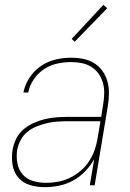

<svg xmlns="http://www.w3.org/2000/svg" viewBox="-20 -767 540 795"><path d="M165 8Q133 8 103.5 -1Q74 -10 55.5 -32Q37 -54 32 -84.5Q27 -115 32 -146Q36 -170 47 -192.5Q58 -215 77 -231Q96 -247 119 -257.5Q142 -268 165 -273.5Q188 -279 211.5 -281Q235 -283 258 -283H399L407 -334Q411 -357 411.5 -379.5Q412 -402 406.5 -422.5Q401 -443 389 -460.5Q377 -478 359 -489.5Q341 -501 319.5 -505.5Q298 -510 275 -510Q247 -510 218 -504Q189 -498 163 -481Q137 -464 119.5 -438Q102 -412 97 -384H77Q81 -405 91 -425.5Q101 -446 116 -463.5Q131 -481 150 -494Q169 -507 190 -514.5Q211 -522 232.5 -525Q254 -528 275 -528Q301 -528 325.5 -523Q350 -518 370 -505.5Q390 -493 404 -473.5Q418 -454 424.5 -431Q431 -408 431 -382.5Q431 -357 427 -331L372 0H352L370 -108Q355 -81 332.5 -57.5Q310 -34 282 -19Q254 -4 224 2Q194 8 165 8ZM171 -10Q195 -10 220 -14.5Q245 -19 269 -30.5Q293 -42 313.5 -59.5Q334 -77 348.5 -99Q363 -121 371.5 -145Q380 -169 384 -194L396 -265H258Q238 -265 216.5 -263.5Q195 -262 174 -257Q153 -252 132 -243.5Q111 -235 93.5 -221Q76 -207 65.5 -187Q55 -167 51 -146Q47 -118 52 -91Q57 -64 74 -44.5Q91 -25 117 -17.5Q143 -10 171 -10ZM289 -594 277 -606 408 -747 424 -733Z"/></svg>

Font: Iosevka SS04 Thin Oblique
Style: Regular
Weight: 100
Italic angle: -9°
Monospace: yes
Designer: Belleve Invis
Foundry: Belleve Invis
Version: Version 19.0.0; ttfautohint (v1.8.4)